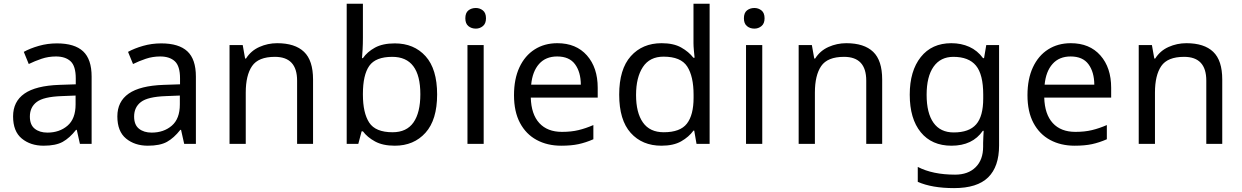

<svg xmlns="http://www.w3.org/2000/svg" viewBox="-20 -762 6581 1017"><path d="M281.7 -532.2Q375 -532.2 420.2 -490.2Q465.3 -448.2 465.3 -356.4V0H403.3L386.7 -74.2H382.8Q349.1 -31.2 312.3 -10.7Q275.4 9.8 210.9 9.8Q141.6 9.8 95.5 -28.1Q49.3 -65.9 49.3 -145.5Q49.3 -224.1 109.4 -266.1Q169.4 -308.1 294.4 -312.5L381.3 -315.4V-346.7Q381.3 -412.1 353.8 -437.5Q326.2 -462.9 276.4 -462.9Q236.3 -462.9 200.2 -450.7Q164.1 -438.5 132.3 -422.9L106 -487.3Q139.6 -505.9 185.5 -519Q231.4 -532.2 281.7 -532.2ZM380.4 -255.9 305.7 -252.9Q210.9 -249.5 174.6 -221.9Q138.2 -194.3 138.2 -144.5Q138.2 -100.6 164.1 -80.1Q189.9 -59.6 231 -59.6Q294.9 -59.6 337.6 -96.2Q380.4 -132.8 380.4 -209Z M834 -532.2Q927.2 -532.2 972.4 -490.2Q1017.6 -448.2 1017.6 -356.4V0H955.6L939 -74.2H935.1Q901.4 -31.2 864.5 -10.7Q827.6 9.8 763.2 9.8Q693.8 9.8 647.7 -28.1Q601.6 -65.9 601.6 -145.5Q601.6 -224.1 661.6 -266.1Q721.7 -308.1 846.7 -312.5L933.6 -315.4V-346.7Q933.6 -412.1 906 -437.5Q878.4 -462.9 828.6 -462.9Q788.6 -462.9 752.4 -450.7Q716.3 -438.5 684.6 -422.9L658.2 -487.3Q691.9 -505.9 737.8 -519Q783.7 -532.2 834 -532.2ZM932.6 -255.9 857.9 -252.9Q763.2 -249.5 726.8 -221.9Q690.4 -194.3 690.4 -144.5Q690.4 -100.6 716.3 -80.1Q742.2 -59.6 783.2 -59.6Q847.2 -59.6 889.9 -96.2Q932.6 -132.8 932.6 -209Z M1448.2 -533.2Q1542.5 -533.2 1590.3 -487.5Q1638.2 -441.9 1638.2 -340.8V0H1553.7V-335Q1553.7 -460.9 1436 -460.9Q1348.6 -460.9 1315.2 -412.1Q1281.7 -363.3 1281.7 -271.5V0H1195.8V-523.4H1265.6L1278.3 -452.1H1283.2Q1309.1 -493.2 1353.8 -513.2Q1398.4 -533.2 1448.2 -533.2Z M1902.3 -742.2V-561.5Q1902.3 -528.8 1900.6 -499.5Q1898.9 -470.2 1897.5 -454.1H1902.3Q1925.3 -487.3 1966.3 -509.8Q2007.3 -532.2 2071.3 -532.2Q2172.9 -532.2 2234.1 -464.4Q2295.4 -396.5 2295.4 -261.7Q2295.4 -127 2233.6 -58.6Q2171.9 9.8 2071.3 9.8Q2007.8 9.8 1966.6 -12.7Q1925.3 -35.2 1902.3 -66.4H1895.5L1877.9 0H1816.4V-742.2ZM2057.6 -460.9Q1969.7 -460.9 1936 -413.1Q1902.3 -365.2 1902.3 -264.6V-260.7Q1902.3 -164.1 1935.5 -112.8Q1968.8 -61.5 2059.6 -61.5Q2133.8 -61.5 2170.2 -113.5Q2206.5 -165.5 2206.5 -262.7Q2206.5 -460.9 2057.6 -460.9Z M2500.5 -719.7Q2521.5 -719.7 2537.8 -706.8Q2554.2 -693.8 2554.2 -665Q2554.2 -637.2 2537.8 -623.8Q2521.5 -610.4 2500.5 -610.4Q2477.1 -610.4 2460.9 -623.8Q2444.8 -637.2 2444.8 -665Q2444.8 -693.8 2460.9 -706.8Q2477.1 -719.7 2500.5 -719.7ZM2456.1 -523.4H2542V0H2456.1Z M2932.1 -533.2Q3031.7 -533.2 3088.9 -468.5Q3146 -403.8 3146 -296.9V-245.1H2791.5Q2793.9 -156.7 2836.7 -110.1Q2879.4 -63.5 2956.5 -63.5Q3005.9 -63.5 3044.2 -72.8Q3082.5 -82 3123 -99.6V-24.4Q3083 -6.8 3044.4 1.5Q3005.9 9.8 2952.6 9.8Q2878.9 9.8 2822.5 -20.8Q2766.1 -51.3 2734.4 -110.8Q2702.6 -170.4 2702.6 -257.8Q2702.6 -343.8 2731.4 -405.5Q2760.3 -467.3 2812 -500.2Q2863.8 -533.2 2932.1 -533.2ZM2931.2 -462.9Q2870.6 -462.9 2835.4 -423.3Q2800.3 -383.8 2793.5 -313.5H3056.6Q3056.2 -380.4 3025.9 -421.6Q2995.6 -462.9 2931.2 -462.9Z M3483.4 9.8Q3381.8 9.8 3320.8 -58.1Q3259.8 -126 3259.8 -260.7Q3259.8 -395.5 3321.3 -464.4Q3382.8 -533.2 3484.4 -533.2Q3547.4 -533.2 3587.6 -510.7Q3627.9 -488.3 3652.8 -456.1H3659.2Q3657.7 -468.8 3655.5 -493.7Q3653.3 -518.6 3653.3 -533.2V-742.2H3738.8V0H3669.4L3657.2 -70.3H3653.3Q3628.9 -36.6 3588.1 -13.4Q3547.4 9.8 3483.4 9.8ZM3495.6 -61.5Q3583 -61.5 3618.4 -107.2Q3653.8 -152.8 3653.8 -244.1V-259.8Q3653.8 -357.4 3620.1 -409.7Q3586.4 -461.9 3494.6 -461.9Q3421.4 -461.9 3385.3 -407Q3349.1 -352.1 3349.1 -258.8Q3349.1 -165 3385.5 -113.3Q3421.9 -61.5 3495.6 -61.5Z M3976.1 -719.7Q3997.1 -719.7 4013.4 -706.8Q4029.8 -693.8 4029.8 -665Q4029.8 -637.2 4013.4 -623.8Q3997.1 -610.4 3976.1 -610.4Q3952.6 -610.4 3936.5 -623.8Q3920.4 -637.2 3920.4 -665Q3920.4 -693.8 3936.5 -706.8Q3952.6 -719.7 3976.1 -719.7ZM3931.6 -523.4H4017.6V0H3931.6Z M4462.9 -533.2Q4557.1 -533.2 4605 -487.5Q4652.8 -441.9 4652.8 -340.8V0H4568.4V-335Q4568.4 -460.9 4450.7 -460.9Q4363.3 -460.9 4329.8 -412.1Q4296.4 -363.3 4296.4 -271.5V0H4210.4V-523.4H4280.3L4293 -452.1H4297.9Q4323.7 -493.2 4368.4 -513.2Q4413.1 -533.2 4462.9 -533.2Z M5019 -533.2Q5071.3 -533.2 5114.3 -513.9Q5157.2 -494.6 5187 -454.1H5192.4L5204.1 -523.4H5272V8.8Q5272 120.6 5214.1 177.5Q5156.2 234.4 5033.7 234.4Q4916.5 234.4 4841.3 201.2V122.1Q4920.4 163.1 5039.1 163.1Q5107.9 163.1 5147.7 123.8Q5187.5 84.5 5187.5 15.6V-4.9Q5187.5 -16.6 5188.7 -38.6Q5189.9 -60.5 5190.4 -69.3H5186Q5131.3 9.8 5020 9.8Q4915.5 9.8 4857.2 -61.5Q4798.8 -132.8 4798.8 -260.7Q4798.8 -386.2 4857.2 -459.7Q4915.5 -533.2 5019 -533.2ZM5029.8 -460.9Q4961.9 -460.9 4925 -408.7Q4888.2 -356.4 4888.2 -259.8Q4888.2 -163.1 4924.6 -111.8Q4960.9 -60.5 5031.7 -60.5Q5113.3 -60.5 5150.6 -103.3Q5188 -146 5188 -240.2V-260.7Q5188 -367.7 5149.7 -414.3Q5111.3 -460.9 5029.8 -460.9Z M5651.9 -533.2Q5751.5 -533.2 5808.6 -468.5Q5865.7 -403.8 5865.7 -296.9V-245.1H5511.2Q5513.7 -156.7 5556.4 -110.1Q5599.1 -63.5 5676.3 -63.5Q5725.6 -63.5 5763.9 -72.8Q5802.2 -82 5842.8 -99.6V-24.4Q5802.7 -6.8 5764.2 1.5Q5725.6 9.8 5672.4 9.8Q5598.6 9.8 5542.2 -20.8Q5485.8 -51.3 5454.1 -110.8Q5422.4 -170.4 5422.4 -257.8Q5422.4 -343.8 5451.2 -405.5Q5480 -467.3 5531.7 -500.2Q5583.5 -533.2 5651.9 -533.2ZM5650.9 -462.9Q5590.3 -462.9 5555.2 -423.3Q5520 -383.8 5513.2 -313.5H5776.4Q5775.9 -380.4 5745.6 -421.6Q5715.3 -462.9 5650.9 -462.9Z M6264.2 -533.2Q6358.4 -533.2 6406.2 -487.5Q6454.1 -441.9 6454.1 -340.8V0H6369.6V-335Q6369.6 -460.9 6252 -460.9Q6164.6 -460.9 6131.1 -412.1Q6097.7 -363.3 6097.7 -271.5V0H6011.7V-523.4H6081.5L6094.2 -452.1H6099.1Q6125 -493.2 6169.7 -513.2Q6214.4 -533.2 6264.2 -533.2Z"/></svg>

Font: Lunasima
Style: Regular
Weight: 400
Designer: The DocRepair Project, Monotype Design Team
Foundry: Google
Version: Version 2.009